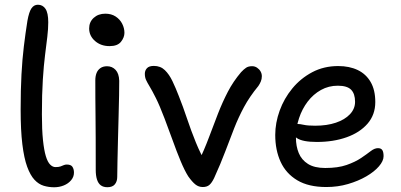

<svg xmlns="http://www.w3.org/2000/svg" viewBox="-20 -780 1693 811"><path d="M208.6 11Q185.6 11 164.4 4.6Q143.2 -1.8 125.6 -20.7Q108 -39.6 94.8 -75.6Q81.6 -111.6 74.4 -170.6Q67.2 -229.6 67.2 -317Q67.2 -401.2 70.7 -465.7Q74.2 -530.2 80.8 -584.6Q87.4 -639 95.8 -692Q102.6 -730 113 -745Q123.4 -760 140.2 -760Q160.4 -760 172.1 -742.8Q183.8 -725.6 183.8 -685.8Q183.8 -658 179.9 -625.1Q176 -592.2 170.4 -548.3Q164.8 -504.4 160.9 -443.5Q157 -382.6 157 -297Q157 -231.8 161.5 -188.6Q166 -145.4 173.6 -120.4Q181.2 -95.4 191.9 -84.8Q202.6 -74.2 214.2 -74.2Q228.2 -74.2 236 -77.1Q243.8 -80 249.4 -82.5Q255 -85 262.2 -85Q279.8 -85 286.1 -75.2Q292.4 -65.4 292.4 -50.8Q292.4 -33 280.4 -18.7Q268.4 -4.4 249.4 3.3Q230.4 11 208.6 11Z M433.8 10.8Q416.6 10.8 405.7 2.7Q394.8 -5.4 389.6 -22Q384.4 -38.6 384.4 -62Q384.4 -140.4 384.2 -195.1Q384 -249.8 383.5 -290.3Q383 -330.8 382.8 -365.8Q382.6 -400.8 382.6 -440.4Q382.6 -458 387.7 -471.2Q392.8 -484.4 404 -492.3Q415.2 -500.2 432.2 -500.2Q453.8 -500.2 468.2 -484.9Q482.6 -469.6 483.6 -439Q483.6 -416.8 483 -376.5Q482.4 -336.2 480.9 -287Q479.4 -237.8 478.3 -188.5Q477.2 -139.2 476.2 -98Q475.2 -56.8 475.2 -32.6Q475.2 -13.8 465.2 -1.5Q455.2 10.8 433.8 10.8ZM442.8 -585.2Q406 -585.2 381.3 -606.9Q356.6 -628.6 356.6 -659.8Q356.6 -687.2 375.9 -704.7Q395.2 -722.2 424.8 -722.2Q450.4 -722.2 468.6 -710.2Q486.8 -698.2 496.2 -679.6Q505.6 -661 505.6 -641.2Q505.6 -622 491.1 -603.6Q476.6 -585.2 442.8 -585.2Z M836.4 10Q819 10 805.3 -0.9Q791.6 -11.8 775.2 -35Q759.8 -59.2 742.9 -99.8Q726 -140.4 708.9 -188.3Q691.8 -236.2 675.2 -279.2Q654.2 -334.4 638.5 -365.7Q622.8 -397 612.4 -414.1Q602 -431.2 596.9 -442.4Q591.8 -453.6 591.8 -468.6Q591.8 -482.2 600.7 -491.9Q609.6 -501.6 629.8 -501.6Q658 -501.6 676.4 -483.7Q694.8 -465.8 708.5 -437.1Q722.2 -408.4 735.2 -374.6Q753 -330 770.2 -278.6Q787.4 -227.2 807.2 -178.6Q827 -130 849.8 -91.6L816 -91.2Q843 -147.2 862.5 -199.5Q882 -251.8 900.9 -300.3Q919.8 -348.8 942.4 -392.3Q965 -435.8 998.2 -475Q1010 -487.6 1019.7 -494Q1029.4 -500.4 1045 -500.4Q1056.4 -500.4 1065.9 -494Q1075.4 -487.6 1080.7 -478.2Q1086 -468.8 1086 -458Q1086 -446.2 1081.7 -435.9Q1077.4 -425.6 1071.2 -416.6Q1034 -371.4 1010.6 -327.8Q987.2 -284.2 969.3 -238.6Q951.4 -193 932 -141.4Q912.6 -89.8 884.4 -27.8Q874.4 -7.2 864.1 1.4Q853.8 10 836.4 10Z M1358.6 10Q1283.4 10 1235.7 -18.5Q1188 -47 1165.3 -96.5Q1142.6 -146 1142.6 -210Q1142.6 -261 1161.2 -312.5Q1179.8 -364 1214.8 -406.5Q1249.8 -449 1298.8 -475Q1347.8 -501 1408.6 -501Q1455.8 -501 1490.9 -484.2Q1526 -467.4 1545.6 -433.6Q1565.2 -399.8 1565.2 -349Q1565.2 -295.2 1532.5 -257.6Q1499.8 -220 1444 -200.2Q1388.2 -180.4 1318.2 -180.4Q1258.2 -180.4 1234.1 -196.6Q1210 -212.8 1210 -232.8Q1210 -244.6 1215.8 -250.5Q1221.6 -256.4 1236 -256.4Q1247 -256.4 1263.5 -252.7Q1280 -249 1311.2 -249Q1360.8 -249 1398.6 -261.7Q1436.4 -274.4 1458.1 -297.4Q1479.8 -320.4 1479.8 -350Q1479.8 -384 1463.1 -401Q1446.4 -418 1406.8 -418Q1368.2 -418 1335.8 -400Q1303.4 -382 1279.8 -351.1Q1256.2 -320.2 1243.1 -280.7Q1230 -241.2 1230 -198.2Q1230 -162.4 1241.9 -133.5Q1253.8 -104.6 1281 -87.5Q1308.2 -70.4 1353.6 -70.4Q1407.8 -70.4 1444.2 -83.2Q1480.6 -96 1504.8 -112.3Q1529 -128.6 1545.5 -141.4Q1562 -154.2 1576.4 -154.2Q1589.6 -154.2 1594.9 -145.9Q1600.2 -137.6 1600.2 -120.2Q1600.2 -100.2 1580.6 -77.4Q1561 -54.6 1527.2 -35Q1493.4 -15.4 1450.1 -2.7Q1406.8 10 1358.6 10Z"/></svg>

Font: Shantell Sans Light
Style: Regular
Weight: 300
Designer: Stephen Nixon, Anya Danilova, Shantell Martin
Foundry: Arrow Type
Version: Version 1.011;[c5ecc13dd]